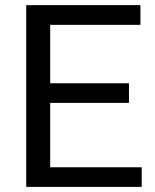

<svg xmlns="http://www.w3.org/2000/svg" viewBox="-20 -731 608 751"><path d="M484.4 -328.6H176.3V-76.7H534.2V0H82.5V-710.9H529.3V-633.8H176.3V-405.3H484.4Z"/></svg>

Font: Noboto
Style: Regular
Weight: 400
Designer: Google
Version: Version 2.001101; 2014